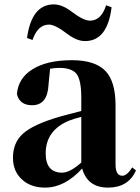

<svg xmlns="http://www.w3.org/2000/svg" viewBox="-20 -837 639 874"><path d="M488 -804Q469 -650 367 -650Q329 -650 286 -683Q231 -725 203 -725Q152 -725 128 -655L103 -664Q124 -817 225 -817Q263 -817 306 -784Q360 -743 389 -743Q441 -743 463 -813ZM350 -305Q312 -295 295 -288Q188 -244 188 -139Q188 -51 263 -51Q298 -51 350 -97ZM152 -510 136 -504ZM599 -61Q564 17 472 17Q378 17 354 -70Q275 17 185 17Q120 17 80 -20Q39 -57 39 -119Q39 -188 85 -229Q132 -271 252 -306Q280 -314 350 -332V-393Q350 -471 329 -500Q307 -528 250 -528Q228 -528 208 -524L201 -453Q197 -358 126 -358Q69 -358 57 -409Q63 -481 127 -521Q193 -563 307 -563Q413 -563 460 -514Q506 -466 506 -357V-88Q506 -37 537 -37Q558 -37 582 -75Z"/></svg>

Font: Source Han Serif CN Heavy
Style: Regular
Weight: 900
Designer: Ryoko NISHIZUKA  (kana & ideographs); Frank Grießhammer (Latin, Greek & Cyrillic); Wenlong ZHANG  (bopomofo); Sandoll Co
Foundry: Adobe Systems Incorporated
Version: Version 1.000;PS 1;hotconv 16.6.53;makeotf.lib2.5.65590